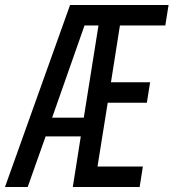

<svg xmlns="http://www.w3.org/2000/svg" viewBox="-34 -750 696 770"><path d="M-14 0 247 -730H642L629 -648H447L411 -420H568L555 -338H398L357 -82H539L526 0H258L290 -203H149L77 0ZM175 -278H302L361 -648H305Z"/></svg>

Font: NKDuy Mono
Style: Italic
Weight: 400
Italic angle: -9°
Monospace: yes
Designer: NKDuy
Foundry: NKDuy
Version: Version 2.251; ttfautohint (v1.8.4.7-5d5b)